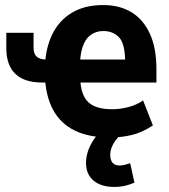

<svg xmlns="http://www.w3.org/2000/svg" viewBox="-20 -534 671 761"><path d="M416 11Q333 11 276.5 -16.5Q220 -44 190.5 -98.5Q161 -153 158 -232L185 -207H146Q77 -207 41 -241Q5 -275 5 -344V-404H113V-345Q113 -320 126 -309Q139 -298 164 -298H187L158 -268Q160 -341 186.5 -396.5Q213 -452 264 -483Q315 -514 389 -514Q454 -514 501 -485.5Q548 -457 574 -400.5Q600 -344 600 -260V-207H278L298 -223Q300 -158 329.5 -129.5Q359 -101 425 -101Q455 -101 488.5 -109.5Q522 -118 547 -136L586 -37Q544 -9 502.5 1Q461 11 416 11ZM389 -411Q361 -411 339.5 -395.5Q318 -380 307 -347Q296 -314 297 -260L277 -298H485L476 -280Q477 -357 453.5 -384Q430 -411 389 -411ZM434 207Q381 207 351 182Q321 157 321 112Q321 70 345.5 29Q370 -12 413 -42L459 0Q447 10 437.5 23Q428 36 422.5 50.5Q417 65 417 80Q417 101 426.5 111.5Q436 122 454 122Q463 122 473.5 119.5Q484 117 496 113L513 190Q491 199 473 203Q455 207 434 207Z"/></svg>

Font: Nunito Sans 7pt Condensed ExtraBold
Style: Regular
Weight: 800
Width: 3
Designer: Vernon Adams
Foundry: Vernon Adams
Version: Version 3.101;gftools[0.9.27]